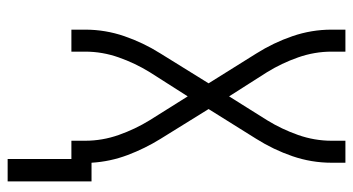

<svg xmlns="http://www.w3.org/2000/svg" viewBox="-236 -540 946 515"><g transform="rotate(90 237.5 -282.0)"><path d="M406 171V0H357V-37Q357 -83 341.5 -127Q326 -171 302 -210L238 -312L173 -210Q149 -171 133.5 -127Q118 -83 118 -37V0H59V-37Q59 -91 76.5 -142Q94 -193 123 -239L203 -368L123 -496Q94 -542 76.5 -593Q59 -644 59 -698V-735H118V-698Q118 -652 133.5 -608Q149 -564 173 -525L238 -423L302 -525Q326 -564 341.5 -608Q357 -652 357 -698V-735H416V-698Q416 -644 398.5 -593Q381 -542 352 -496L272 -368L352 -239Q378 -197 395.5 -150.5Q413 -104 416 -54H466V171Z"/></g></svg>

Font: Iosevka QP Light
Style: Regular
Weight: 300
Designer: Belleve Invis
Foundry: Belleve Invis
Version: Version 20.0.0; ttfautohint (v1.8.4)